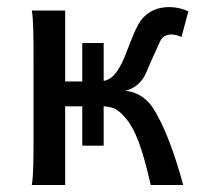

<svg xmlns="http://www.w3.org/2000/svg" viewBox="-20 -528 597 548"><path d="M275.9 -405.3H214.8V-295.4H166V-498H70.8C75.7 -470.7 75.7 -416.5 75.7 -349.1V-148.9C75.7 -81.5 75.7 -27.3 70.8 0H166V-224.6H214.8V-112.3H275.9V-224.6C308.1 -223.1 321.3 -210.4 336.9 -192.9C367.2 -158.2 386.7 -103 410.2 0H502.9C481 -81.1 450.7 -168.9 415 -222.2C394 -253.4 362.3 -267.6 336.9 -268.6C362.8 -274.9 385.3 -291.5 397.9 -322.3C411.6 -355.5 428.2 -389.6 437 -410.2C442.9 -423.8 456.5 -429.7 468.8 -429.7C480 -429.7 490.2 -425.8 498 -422.4L517.6 -495.6C502.9 -502.9 482.4 -507.8 463.9 -507.8C427.7 -507.8 402.3 -495.1 383.3 -471.2C362.8 -445.3 344.2 -380.9 327.1 -346.7C311 -314.9 296.4 -301.3 275.9 -296.9Z"/></svg>

Font: Andika
Style: Regular
Weight: 400
Designer: Victor Gaultney, Annie Olsen, Julie Remington, Don Collingsworth, Eric Hays
Foundry: SIL International
Version: Version 1.000